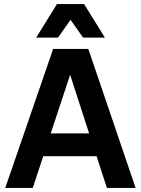

<svg xmlns="http://www.w3.org/2000/svg" viewBox="-20 -930 697 950"><path d="M267 -744H159L262 -910H396L499 -744H391L329 -832ZM6 0 243 -688H417L651 0H509L458 -157H194L142 0ZM231 -270H421L327 -560Z"/></svg>

Font: Techna Sans
Style: Regular
Weight: 400
Designer: Carl Enlund
Version: Version 1.003